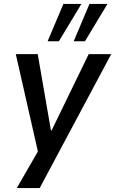

<svg xmlns="http://www.w3.org/2000/svg" viewBox="-20 -772 583 972"><path d="M65 180 181 -21 180 31 60 -498H171L238 -111H241L429 -498H543L181 180ZM353 -563 433 -752H524L410 -563ZM221 -563 301 -752H392L278 -563Z"/></svg>

Font: Nunito Sans 7pt SemiCondensed SemiBold
Style: Italic
Weight: 600
Width: 4
Italic angle: -9°
Designer: Vernon Adams
Foundry: Vernon Adams
Version: Version 3.101;gftools[0.9.27]